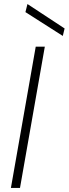

<svg xmlns="http://www.w3.org/2000/svg" viewBox="-20 -931 340 951"><path d="M34 0 157 -700H202L79 0ZM291 -753 106 -871 116 -911 300 -790Z"/></svg>

Font: DM Sans 20pt ExtraLight
Style: Italic
Weight: 250
Italic angle: -10°
Version: Version 4.004;gftools[0.9.30]